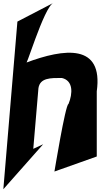

<svg xmlns="http://www.w3.org/2000/svg" viewBox="-20 -1036 720 1379"><path d="M105 -881 4 323 290 0 219 33 256 -402C267 -478 344 -476 424 -476C507 -457 503 -365 472 -289C450 -289 368 215 371 196L675 88V-380C723 -724 444 -690 165 -585C153 -499 295 -990 365 -1016Z"/></svg>

Font: Chaingun
Style: Ita
Weight: 400
Version: Version 0.91